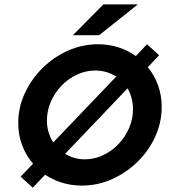

<svg xmlns="http://www.w3.org/2000/svg" viewBox="-20 -841 776 883"><path d="M130.6 22.2 75 -28.5 131.9 -88.2Q100 -125 81.9 -172.9Q63.9 -220.8 63.9 -275Q63.9 -346.5 93.8 -411.5Q123.6 -476.4 175 -527.4Q226.4 -578.5 292.4 -608Q358.3 -637.5 431.2 -637.5Q480.6 -637.5 524.7 -623.3Q568.8 -609 604.9 -583.3L656.2 -637.5L711.8 -586.8L659.7 -531.9Q690.3 -495.1 706.9 -448.6Q723.6 -402.1 723.6 -349.3Q723.6 -278.5 694.1 -213.2Q664.6 -147.9 612.8 -97.2Q561.1 -46.5 495.1 -17Q429.2 12.5 356.2 12.5Q308.3 12.5 265.6 -0.7Q222.9 -13.9 187.5 -37.5ZM225 -186.1 514.6 -488.9Q493.8 -502.1 469.4 -509.4Q445.1 -516.7 418.1 -516.7Q374.3 -516.7 334 -497.9Q293.8 -479.2 262.8 -446.9Q231.9 -414.6 213.9 -373.3Q195.8 -331.9 195.8 -286.8Q195.8 -258.3 203.5 -233Q211.1 -207.6 225 -186.1ZM370.1 -108.3Q413.9 -108.3 453.8 -127.1Q493.8 -145.8 525 -178.5Q556.2 -211.1 574 -252.8Q591.7 -294.4 591.7 -339.6Q591.7 -366 585.1 -389.9Q578.5 -413.9 566.7 -434.7L279.2 -133.3Q299.3 -121.5 321.9 -114.9Q344.4 -108.3 370.1 -108.3ZM315.3 -679.2 455.6 -820.8H613.9L436.1 -679.2Z"/></svg>

Font: Afacad
Style: Italic
Weight: 400
Italic angle: -14°
Designer: Kristian Moeller
Foundry: Dicotype
Version: Version 1.000